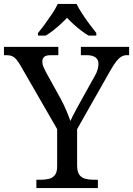

<svg xmlns="http://www.w3.org/2000/svg" viewBox="-25 -951 673 971"><path d="M159 0V-42H182Q204 -42 222.5 -46.5Q241 -51 252.5 -65.5Q264 -80 264 -109V-298L79 -619Q68 -638 58.5 -649.5Q49 -661 37 -666.5Q25 -672 8 -672H-5V-714H270V-672H233Q206 -672 197.5 -662.5Q189 -653 189 -640Q189 -626 195 -612Q201 -598 207 -587L281 -453Q298 -422 310.5 -392Q323 -362 331 -339Q340 -360 357 -391Q374 -422 391 -453L455 -568Q465 -585 469 -600.5Q473 -616 473 -628Q473 -650 457.5 -661Q442 -672 413 -672H384V-714H628V-672H616Q602 -672 589.5 -665Q577 -658 563.5 -641Q550 -624 533 -594L365 -298V-114Q365 -83 376 -67.5Q387 -52 406 -47Q425 -42 447 -42H470V0ZM167 -784Q183 -803 202 -829Q221 -855 239 -882Q257 -909 267 -931H362Q373 -909 390.5 -882Q408 -855 427.5 -829Q447 -803 462 -784V-771H423Q404 -782 384.5 -797Q365 -812 347 -828.5Q329 -845 314 -861Q299 -845 281 -828.5Q263 -812 244 -797Q225 -782 206 -771H167Z"/></svg>

Font: Noto Serif Ethiopic
Style: Regular
Weight: 400
Designer: Monotype Design Team
Foundry: Monotype Imaging Inc.
Version: Version 2.102